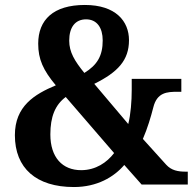

<svg xmlns="http://www.w3.org/2000/svg" viewBox="-20 -744 790 774"><path d="M278 10C371 10 439 -30 481 -79L551 0H737V-52H729C697 -52 671 -57 650 -80L556 -184C575 -228 588 -272 598 -311C613 -372 654 -374 696 -374H711V-426H511V-382C511 -337 507 -283 497 -244L360 -406C455 -453 500 -501 500 -582C500 -658 447 -724 322 -724C195 -724 134 -664 134 -568C134 -505 154 -461 205 -400C119 -364 40 -316 40 -199C40 -66 126 10 278 10ZM320 -450C281 -498 259 -534 259 -580C259 -634 283 -666 327 -666C371 -666 394 -632 394 -581C394 -519 372 -482 320 -450ZM307 -58C232 -58 183 -109 183 -202C183 -273 202 -321 245 -353L440 -127C411 -89 366 -58 307 -58Z"/></svg>

Font: Noto Serif Myanmar SemiCondensed
Style: Bold
Weight: 700
Width: 4
Designer: Ben Mitchell and the Monotype Design Team
Foundry: Monotype Imaging Inc.
Version: Version 2.106